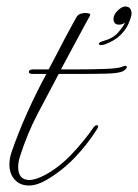

<svg xmlns="http://www.w3.org/2000/svg" viewBox="-20 -562 426 592"><path d="M69 10Q42 10 25.5 -8Q9 -26 9 -55Q9 -74 16 -94Q36 -152 63.5 -213.5Q91 -275 123 -334H82Q69 -334 69 -340Q69 -348 82 -348H130Q140 -366 153 -391.5Q166 -417 179.5 -442.5Q193 -468 203.5 -487Q214 -506 217 -511Q221 -517 228.5 -519.5Q236 -522 243 -522Q251 -522 255.5 -520Q260 -518 257 -513Q254 -508 243.5 -488.5Q233 -469 219 -443Q205 -417 191 -391Q177 -365 168 -348H213Q263 -348 304 -349.5Q345 -351 356 -356Q362 -359 366 -359Q371 -359 371 -355Q371 -350 360 -343Q348 -336 308.5 -335Q269 -334 221 -334H161Q126 -268 95.5 -210Q65 -152 42 -81Q36 -62 36 -47Q36 -7 71 -7Q88 -7 116 -21Q160 -44 199 -84.5Q238 -125 269 -170Q274 -176 278 -176Q286 -176 280 -165Q249 -116 210 -75.5Q171 -35 123 -7Q94 10 69 10ZM292 -423Q285 -423 285 -427Q285 -432 300 -436Q329 -444 344.5 -462Q360 -480 366 -493Q359 -486 347 -486Q330 -486 330 -504Q330 -517 343 -529.5Q356 -542 366 -542Q378 -542 382.5 -533.5Q387 -525 385 -514Q383 -505 376 -488.5Q369 -472 352 -454.5Q335 -437 303 -425Q300 -424 297 -423.5Q294 -423 292 -423Z"/></svg>

Font: Gwendolyn
Style: Regular
Weight: 400
Designer: Robert E. Leuschke
Foundry: Robert E. Leuschke
Version: Version 1.010; ttfautohint (v1.8.3)